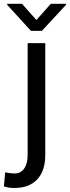

<svg xmlns="http://www.w3.org/2000/svg" viewBox="-57 -749 358 983"><path d="M84.5 -528.3H174.8V43.5Q174.8 126 133.3 169.7Q91.8 213.4 17.6 213.4Q2.4 213.4 -10.3 211.7Q-22.9 210 -37.1 205.1L-30.3 132.8Q-22.9 135.7 -6.1 137.5Q10.7 139.2 17.6 139.2Q49.3 139.2 66.9 113.8Q84.5 88.4 84.5 43.5ZM55.7 -729.5 129.4 -646.5 203.1 -729.5H281.2V-724.6L157.2 -590.8H101.6L-20.5 -724.6V-729.5Z"/></svg>

Font: Vazirmatn RD UI
Style: Regular
Weight: 400
Designer: Saber Rastikerdar
Foundry: Saber Rastikerdar
Version: Version 33.003